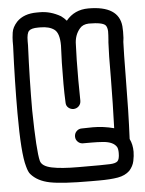

<svg xmlns="http://www.w3.org/2000/svg" viewBox="-55 -845 671 889"><g transform="rotate(-5 280.0 -400.0)"><path d="M369 0H331Q199 0 141.5 -11.5Q84 -23 54 -58Q45 -68 38 -95Q20 -156 20 -343Q20 -492 27 -655V-677Q27 -692 30.5 -717Q34 -742 56 -766Q89 -800 150 -800H164Q213 -800 260 -773Q274 -763 285 -750Q324 -798 389 -798Q530 -798 539 -702L540 -677Q540 -643 537 -629Q535 -582 534 -468Q533 -305 527 -179Q540 -153 540 -119Q540 -100 535 -76Q530 -52 512 -32Q491 -12 457 -6Q423 0 369 0ZM378 -70Q400 -70 426 -71Q452 -72 461.5 -81Q471 -90 471 -119Q471 -138 466 -147Q451 -172 404 -176Q377 -178 351 -178H310Q296 -178 286 -188Q276 -198 276 -212Q276 -227 286 -237Q296 -247 310 -247L362 -248Q411 -248 460 -235Q464 -348 465 -468Q465 -584 468 -633L469 -644Q471 -667 471 -685Q470 -703 463 -712Q450 -728 385 -728Q357 -727 343 -710Q317 -680 317 -635Q314 -575 314 -471Q314 -421 315 -376Q315 -361 305.5 -351Q296 -341 281 -340Q267 -340 256.5 -349Q246 -358 246 -373Q244 -415 244 -460Q244 -566 248 -638Q248 -695 225 -712.5Q202 -730 160 -730H150Q118 -730 107 -719Q96 -708 96 -671V-652Q89 -492 89 -350Q92 -160 104 -114Q111 -89 155.5 -79.5Q200 -70 280 -70Z"/></g></svg>

Font: Bubblez Graffiti
Style: Regular
Weight: 400
Designer: GGBotNet
Foundry: GGBotNet
Version: 1.00